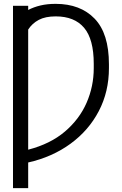

<svg xmlns="http://www.w3.org/2000/svg" viewBox="-20 -757 623 981"><path d="M124 -727.5V-706.1Q151.9 -720.7 186.5 -729Q221.2 -737.3 264.2 -737.3Q390.6 -737.3 463.6 -661.6Q536.6 -585.9 536.6 -428.7V-409.2Q536.6 -288.6 484.9 -189.5Q433.1 -90.3 340.1 -22.5Q247.1 45.4 124 73.2V204.1H46.4V-727.5ZM124 7.8Q237.3 -21.5 311.5 -84.7Q385.7 -147.9 422.4 -231.9Q459 -315.9 459 -408.7V-430.7Q459 -556.6 409.7 -615Q360.4 -673.3 264.6 -673.3Q211.9 -673.3 178.2 -655.5Q144.5 -637.7 124 -606Z"/></svg>

Font: Inter Light
Style: Regular
Weight: 300
Designer: Rasmus Andersson
Foundry: rsms
Version: Version 4.000;git-a52131595